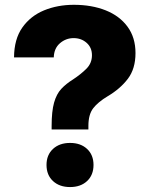

<svg xmlns="http://www.w3.org/2000/svg" viewBox="-20 -757 622 788"><path d="M191.9 -225.6V-240.2Q191.9 -300.3 201.9 -335.7Q211.9 -371.1 231.4 -392.1Q251 -413.1 279.3 -430.7Q312.5 -452.6 335 -475.3Q357.4 -498 357.4 -530.3Q357.4 -562 335.4 -581.3Q313.5 -600.6 282.2 -600.6Q250.5 -600.6 226.1 -579.6Q201.7 -558.6 200.7 -521.5H37.6Q38.1 -596.2 71.5 -643.8Q105 -691.4 160.6 -714.4Q216.3 -737.3 283.2 -737.3Q356.4 -737.3 413.6 -714.6Q470.7 -691.9 503.4 -647.5Q536.1 -603 536.1 -539.1Q536.1 -475.1 504.9 -433.8Q473.6 -392.6 422.4 -362.3Q382.3 -338.4 362.5 -312.7Q342.8 -287.1 342.8 -240.2V-225.6ZM267.6 10.7Q224.1 10.7 197.5 -13.9Q170.9 -38.6 170.9 -80.1Q170.9 -121.1 197.5 -145.8Q224.1 -170.4 267.6 -170.4Q311 -170.4 337.4 -145.8Q363.8 -121.1 363.8 -80.1Q363.8 -38.6 337.4 -13.9Q311 10.7 267.6 10.7Z"/></svg>

Font: Inter Extra Bold
Style: Regular
Weight: 800
Designer: Rasmus Andersson
Foundry: rsms
Version: Version 4.000;git-3c8e0fc